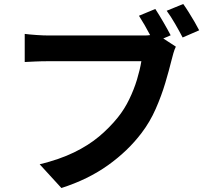

<svg xmlns="http://www.w3.org/2000/svg" viewBox="-20 -888 1040 963"><path d="M836 -711 799 -695 862 -654Q855 -640 849.5 -620.5Q844 -601 840 -585Q828 -536 809 -472Q790 -408 761 -342Q732 -276 690 -221Q622 -131 522 -59.5Q422 12 288 55L179 -64Q278 -88 351 -123.5Q424 -159 477 -203.5Q530 -248 571 -299Q604 -340 628 -389.5Q652 -439 667 -488.5Q682 -538 689 -581H223Q188 -581 156 -579.5Q124 -578 104 -577V-718Q126 -715 162 -712.5Q198 -710 223 -710H686Q695 -710 707.5 -710Q720 -710 733 -712Q720 -737 705.5 -762Q691 -787 677 -809L759 -843Q778 -814 800 -776Q822 -738 836 -711ZM816 -834 899 -868Q912 -850 927 -826Q942 -802 956 -778Q970 -754 979 -736L896 -700Q880 -731 858 -769Q836 -807 816 -834Z"/></svg>

Font: Noto IKEA Simplified Chinese
Style: Bold
Weight: 700
Designer: Monotype Design Team
Foundry: Monotype Imaging Inc.
Version: Version 1.100